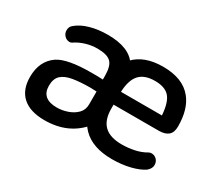

<svg xmlns="http://www.w3.org/2000/svg" viewBox="-85 -563 832 739"><g transform="rotate(30 331.5 -193.5)"><path d="M282 -238Q265 -239 256 -239Q247 -239 241 -239Q235 -239 230 -239Q125 -239 84 -212Q34 -178 34 -107Q34 -50 67.5 -20Q101 10 165 10Q219 10 261 -9Q303 -28 333 -65Q347 -82 353.5 -102Q360 -122 360 -146V-226Q360 -279 356.5 -304Q353 -329 343 -344Q310 -397 213 -397Q171 -397 135.5 -387Q100 -377 78 -358Q66 -349 66 -333Q66 -319 75.5 -309Q85 -299 98 -299Q106 -299 113 -305Q132 -317 156 -324Q180 -331 205 -331Q248 -331 265 -314.5Q282 -298 282 -254ZM284 -186V-129Q284 -104 268 -88Q252 -72 228.5 -64Q205 -56 182 -56Q114 -56 114 -114Q114 -145 130.5 -160.5Q147 -176 179.5 -181.5Q212 -187 259 -187Q264 -187 269.5 -186.5Q275 -186 284 -186ZM366 -175H567Q594 -175 608.5 -187Q623 -199 623 -226Q623 -303 588 -346Q547 -397 459 -397Q376 -397 332.5 -351Q289 -305 289 -216V-171Q289 -81 333.5 -35.5Q378 10 465 10Q508 10 544.5 1Q581 -8 603 -23Q611 -30 615 -37Q619 -44 619 -52Q619 -67 609.5 -76.5Q600 -86 587 -86Q579 -86 573 -82Q553 -70 525.5 -64Q498 -58 469 -58Q417 -58 391.5 -82.5Q366 -107 366 -158ZM548 -232H366Q368 -285 390.5 -309.5Q413 -334 459 -334Q504 -334 524 -311Q544 -288 548 -232Z"/></g></svg>

Font: Beiruti Medium
Style: Regular
Weight: 500
Designer: Arlette Boutros
Foundry: Boutros
Version: Version 1.41